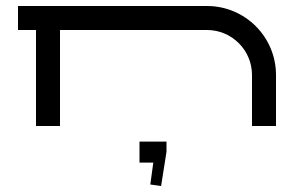

<svg xmlns="http://www.w3.org/2000/svg" viewBox="-20 -420 1020 640"><path d="M445 122H491L481 195L517 200L535 86V52H445ZM100 0H180V-320H670C752.8 -320 820 -252.8 820 -170V0H900V-170C900 -297 797 -400 670 -400H40V-320H100Z"/></svg>

Font: KetosagCBd
Style: Regular
Weight: 500
Designer: gluk
Foundry: gluk
Version: Version 00.0024